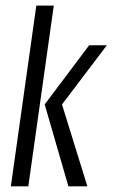

<svg xmlns="http://www.w3.org/2000/svg" viewBox="-20 -654 395 674"><path d="M18.1 0 107.5 -634.3H168.8L79.4 0ZM220.1 0 136.9 -287.4 292.9 -495H355L197.7 -287.3L286.6 0Z"/></svg>

Font: Alumni Sans SC Thin
Style: Italic
Weight: 100
Italic angle: -8°
Designer: Robert E. Leuschke
Foundry: Robert E. Leuschke
Version: Version 1.016